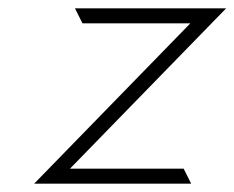

<svg xmlns="http://www.w3.org/2000/svg" viewBox="-20 -471 563 461"><path d="M62 -30H439L421 -66H148L523 -451H160L178 -415H437Z"/></svg>

Font: Charger Sport
Style: HLObl
Weight: 100
Designer: Jasper
Foundry: Cannot Into Space Fonts
Version: Version 1.1